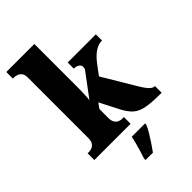

<svg xmlns="http://www.w3.org/2000/svg" viewBox="-288 -855 1172 1172"><g transform="rotate(-45 298.0 -269.5)"><path d="M14 0V-58H28Q35 -58 48 -62Q61 -66 72 -79Q83 -92 83 -120V-644Q83 -670 72 -682.5Q61 -695 47.5 -699Q34 -703 28 -703H14V-760H256V-378Q256 -353 254.5 -321.5Q253 -290 251 -279L359 -424Q367 -433 367.5 -440.5Q368 -448 368 -452Q368 -465 355 -474Q342 -483 320 -483V-536H563V-483Q533 -483 503 -464Q473 -445 439 -400L395 -341L513 -143Q537 -101 556 -79.5Q575 -58 591 -58H595V0H583Q508 0 464 -8.5Q420 -17 393.5 -40Q367 -63 344 -107L280 -232L256 -198V-122Q256 -94 266.5 -80Q277 -66 290 -62Q303 -58 310 -58H327V0ZM235 208Q241 189 249.5 162.5Q258 136 265 109Q272 82 276 61H391V71Q383 92 367 118.5Q351 145 333 172Q315 199 299 221H235Z"/></g></svg>

Font: Noto Serif Thai Condensed Black
Style: Regular
Weight: 900
Width: 3
Designer: Monotype Design Team
Foundry: Monotype Imaging Inc.
Version: Version 2.002; ttfautohint (v1.8.4.7-5d5b)